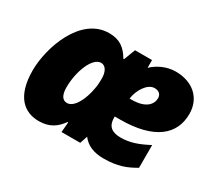

<svg xmlns="http://www.w3.org/2000/svg" viewBox="-112 -770 1097 987"><g transform="rotate(30 436.5 -276.5)"><path d="M198 10C263 10 300 -19 329 -60H333L328 0H439L454 -45C481 -9 523 10 582 10C666 10 714 -10 765 -40V-175C708 -145 661 -127 605 -127C552 -127 525 -149 525 -198V-206H555C760 -206 851 -287 851 -409C851 -502 784 -563 682 -563C627 -563 577 -537 546 -507V-553H445L419 -485H415C385 -536 350 -563 287 -563C118 -563 41 -335 41 -201C41 -44 113 10 198 10ZM545 -324C551 -374 587 -435 630 -435C658 -435 671 -419 671 -398C671 -364 643 -324 558 -324ZM277 -143C249 -143 235 -168 235 -212C235 -307 276 -410 327 -410C354 -410 370 -382 370 -341C370 -321 369 -300 365 -281C353 -210 319 -143 277 -143Z"/></g></svg>

Font: Noto Sans UI Black
Style: Italic
Weight: 900
Italic angle: -372°
Designer: Monotype Design Team
Foundry: Monotype Imaging Inc.
Version: Version 1.901